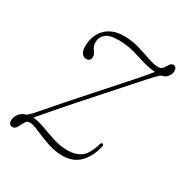

<svg xmlns="http://www.w3.org/2000/svg" viewBox="-119 -525 605 627"><g transform="rotate(30 184.0 -212.0)"><path d="M49.5 -34Q39.5 -34 33.8 -23.8Q28 -13.5 22.5 -3Q17 7.5 7.5 7.5Q-7 7.5 -7 -9.5Q-7 -22.5 2 -34.5Q11 -46.5 26 -50Q33 -52 68.5 -93.8Q104 -135.5 179 -219.5Q232.5 -279 269.5 -321Q306.5 -363 320.5 -381Q288 -384 247 -398Q206 -412 167 -412Q132 -412 118 -399.5Q104 -387 104 -369Q104 -353 113.5 -341.5Q121 -332 121 -322Q121 -305.5 104.5 -305.5Q94.5 -305.5 88 -314.2Q81.5 -323 81.5 -340Q81.5 -381 106.2 -406.8Q131 -432.5 176 -432.5Q205.5 -432.5 233 -424.2Q260.5 -416 283.2 -408Q306 -400 322 -400Q332.5 -400 338.2 -407.8Q344 -415.5 348.8 -423.5Q353.5 -431.5 361.5 -431.5Q374.5 -431.5 374.5 -414Q374.5 -403.5 366.5 -393.5Q358.5 -383.5 346.5 -382Q342 -381 327 -365.2Q312 -349.5 279 -312.2Q246 -275 188 -210Q137 -153 104 -114.8Q71 -76.5 51.5 -53.5Q71 -52 95.2 -43Q119.5 -34 146.5 -25.2Q173.5 -16.5 201 -16.5Q231 -16.5 250.8 -30.8Q270.5 -45 282.5 -86Q284 -93.5 289.5 -93Q295 -92 293.5 -83.5Q283 -40.5 258.8 -16.8Q234.5 7 195.5 7Q165.5 7 136.8 -3.2Q108 -13.5 85 -23.8Q62 -34 49.5 -34Z"/></g></svg>

Font: Fraunces 144pt Soft Thin
Style: Italic
Weight: 100
Italic angle: -16°
Version: Version 1.000;[0bf87f6ff]